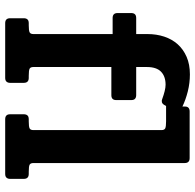

<svg xmlns="http://www.w3.org/2000/svg" viewBox="-26 -726 752 740"><g transform="rotate(90 350.0 -356.0)"><path d="M669.4 -18.6Q669.4 -10.3 664.8 -5.1Q660.2 0 650.4 0H439.5Q420.4 0 420.4 -19V-71.8Q420.4 -80.6 424.8 -85.7Q429.2 -90.8 439.5 -90.8H447.8Q468.3 -90.8 474.9 -94.2Q481.4 -97.7 481.4 -108.9V-602.1Q481.4 -613.3 474.9 -616.7Q468.3 -620.1 447.8 -620.1H388.7L384.3 -612.8Q379.9 -605.5 373.8 -604Q367.7 -602.5 362.3 -605Q345.2 -611.3 331.1 -614.7Q316.9 -618.2 306.6 -618.2Q274.4 -618.2 256.3 -600.6Q238.3 -583 238.3 -545.9V-504.9H346.7Q355.5 -504.9 360.6 -500.5Q365.7 -496.1 365.7 -485.8V-427.7Q365.7 -409.2 346.7 -409.2H238.3V-108.9Q238.3 -97.7 244.6 -94.2Q251 -90.8 272 -90.8H280.3Q299.3 -90.8 299.3 -71.8V-18.6Q299.3 -10.3 294.7 -5.1Q290 0 280.3 0H69.3Q50.3 0 50.3 -19V-71.8Q50.3 -80.6 54.7 -85.7Q59.1 -90.8 69.3 -90.8H77.6Q98.1 -90.8 104.7 -94.2Q111.3 -97.7 111.3 -108.9V-414.1H49.3Q30.3 -414.1 30.3 -433.1V-485.8Q30.3 -504.9 49.3 -504.9H111.3V-548.8Q111.3 -583 121.1 -612.8Q130.9 -642.6 150.4 -664.6Q169.9 -686.5 199 -699.2Q228 -711.9 266.6 -711.9Q299.8 -711.9 332 -703.9Q364.3 -695.8 390.6 -683.1V-692.9Q390.6 -710.9 409.7 -710.9H589.4Q608.4 -710.9 608.4 -691.9V-108.9Q608.4 -97.7 614.7 -94.2Q621.1 -90.8 642.1 -90.8H650.4Q669.4 -90.8 669.4 -71.8Z"/></g></svg>

Font: New Telegraph
Style: Bold
Weight: 700
Designer: Frank Baranowski
Foundry: Frank Baranowski
Version: Version 3.001